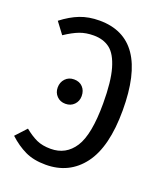

<svg xmlns="http://www.w3.org/2000/svg" viewBox="-133 -788 756 888"><g transform="rotate(20 245.5 -344.0)"><path d="M446 -346Q446 -166 379 -77Q312 12 196 12Q137 12 95 -8Q53 -28 14 -64L63 -117Q95 -91 123.5 -78Q152 -65 193 -65Q268 -65 309 -128.5Q350 -192 350 -345Q350 -453 332 -515Q314 -577 282 -601.5Q250 -626 202 -626Q164 -626 133.5 -614.5Q103 -603 64 -577L22 -633Q66 -667 108.5 -683.5Q151 -700 204 -700Q446 -700 446 -346ZM245 -343Q245 -318 228.5 -301Q212 -284 186 -284Q160 -284 143.5 -301Q127 -318 127 -343Q127 -369 143.5 -386.5Q160 -404 186 -404Q213 -404 229 -387Q245 -370 245 -343Z"/></g></svg>

Font: Fira Sans Extra Condensed
Style: Regular
Weight: 400
Width: 1
Designer: Carrois Corporate & Edenspiekermann AG
Foundry: Carrois Corporate GbR & Edenspiekermann AG
Version: Version 4.203